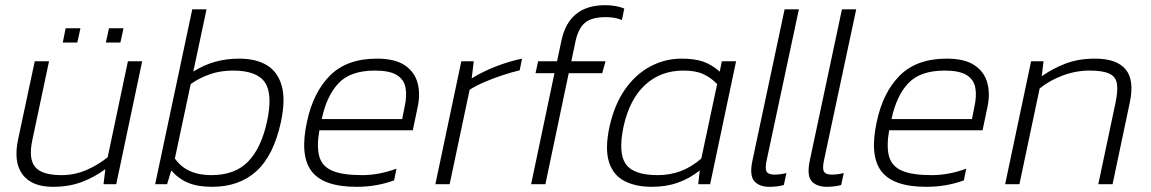

<svg xmlns="http://www.w3.org/2000/svg" viewBox="-20 -710 4435 740"><path d="M222 -546 233 -601H290L278 -546ZM388 -546 400 -601H456L444 -546ZM184 10Q102 10 66.5 -38Q31 -86 50 -174L114 -474H169L105 -172Q89 -99 115 -67Q141 -35 217 -35Q267 -35 312.5 -54.5Q358 -74 395 -104L473 -474H528L428 0H379L386 -58Q344 -27 295 -8.5Q246 10 184 10Z M797 10Q742 10 705 -5.5Q668 -21 640 -53L624 0H578L721 -674H776L725 -434Q766 -460 809.5 -472Q853 -484 902 -484Q966 -484 1008 -459Q1050 -434 1065.5 -380.5Q1081 -327 1063 -241Q1035 -111 968.5 -50.5Q902 10 797 10ZM794 -35Q886 -35 936.5 -87.5Q987 -140 1009 -241Q1032 -347 1001 -392.5Q970 -438 878 -438Q829 -438 788 -423.5Q747 -409 715 -386L654 -99Q699 -35 794 -35Z M1354 10Q1226 10 1180.5 -50.5Q1135 -111 1163 -240Q1187 -354 1252 -419Q1317 -484 1433 -484Q1502 -484 1540 -458.5Q1578 -433 1589.5 -390Q1601 -347 1589 -294L1571 -208H1211Q1200 -146 1210.5 -107.5Q1221 -69 1260.5 -52Q1300 -35 1375 -35Q1441 -35 1508 -60L1499 -15Q1432 10 1354 10ZM1220 -251H1530L1539 -296Q1549 -340 1543 -372Q1537 -404 1509 -421Q1481 -438 1425 -438Q1331 -438 1285 -389.5Q1239 -341 1220 -251Z M1658 0 1758 -474H1806L1798 -408Q1840 -434 1891.5 -454Q1943 -474 1992 -484L1983 -439Q1953 -432 1916.5 -420Q1880 -408 1846.5 -393.5Q1813 -379 1790 -364L1713 0Z M2027 0 2117 -428H2044L2054 -474H2127L2144 -554Q2173 -690 2312 -690Q2335 -690 2353.5 -686.5Q2372 -683 2386 -677L2377 -633Q2349 -644 2316 -644Q2261 -644 2235.5 -623Q2210 -602 2199 -555L2182 -474H2314L2301 -428H2172L2082 0Z M2492 10Q2430 10 2386.5 -12.5Q2343 -35 2327 -86Q2311 -137 2329 -221Q2348 -307 2389 -365.5Q2430 -424 2486.5 -454Q2543 -484 2607 -484Q2657 -484 2690 -472.5Q2723 -461 2754 -434L2762 -474H2817L2717 0H2671L2677 -53Q2636 -21 2591.5 -5.5Q2547 10 2492 10ZM2515 -35Q2562 -35 2603.5 -50.5Q2645 -66 2683 -99L2744 -386Q2721 -410 2691.5 -424Q2662 -438 2614 -438Q2526 -438 2466 -382.5Q2406 -327 2383 -221Q2362 -120 2392 -77.5Q2422 -35 2515 -35Z M2946 10Q2906 10 2887 -12Q2868 -34 2880 -91L3004 -674H3059L2935 -93Q2928 -61 2934.5 -49Q2941 -37 2965 -37Q2987 -37 3011 -43L3001 3Q2987 7 2972.5 8.5Q2958 10 2946 10Z M3167 10Q3127 10 3108 -12Q3089 -34 3101 -91L3225 -674H3280L3156 -93Q3149 -61 3155.5 -49Q3162 -37 3186 -37Q3208 -37 3232 -43L3222 3Q3208 7 3193.5 8.5Q3179 10 3167 10Z M3550 10Q3422 10 3376.5 -50.5Q3331 -111 3359 -240Q3383 -354 3448 -419Q3513 -484 3629 -484Q3698 -484 3736 -458.5Q3774 -433 3785.5 -390Q3797 -347 3785 -294L3767 -208H3407Q3396 -146 3406.5 -107.5Q3417 -69 3456.5 -52Q3496 -35 3571 -35Q3637 -35 3704 -60L3695 -15Q3628 10 3550 10ZM3416 -251H3726L3735 -296Q3745 -340 3739 -372Q3733 -404 3705 -421Q3677 -438 3621 -438Q3527 -438 3481 -389.5Q3435 -341 3416 -251Z M3854 0 3954 -474H4002L3995 -416Q4037 -446 4087 -465Q4137 -484 4201 -484Q4284 -484 4318.5 -442.5Q4353 -401 4334 -313L4268 0H4213L4279 -312Q4289 -359 4285 -386.5Q4281 -414 4256 -426Q4231 -438 4179 -438Q4127 -438 4076 -419Q4025 -400 3987 -369L3909 0Z"/></svg>

Font: Kanit ExtraLight
Style: Italic
Weight: 275
Italic angle: -12°
Designer: Katatrad Team
Foundry: CadsonDemak
Version: Version 2.000; ttfautohint (v1.8.3)